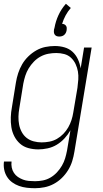

<svg xmlns="http://www.w3.org/2000/svg" viewBox="-22 -781 542 1014"><path d="M163 213Q141 213 119.5 210.5Q98 208 78.5 201Q59 194 42.5 182Q26 170 15 152.5Q4 135 0 114Q-4 93 -1 72H39Q37 88 40 103.5Q43 119 51.5 132Q60 145 72.5 153.5Q85 162 99.5 167.5Q114 173 130 174.5Q146 176 163 176Q183 176 204 172Q225 168 244 157Q263 146 278.5 129.5Q294 113 305 94Q316 75 322 55Q328 35 332 14L350 -93Q337 -70 318.5 -50Q300 -30 277.5 -16.5Q255 -3 229.5 2.5Q204 8 180 8Q153 8 127.5 1Q102 -6 83.5 -22.5Q65 -39 53.5 -61.5Q42 -84 38 -109.5Q34 -135 35 -162Q36 -189 41 -215L62 -345Q66 -370 74 -394.5Q82 -419 95 -441.5Q108 -464 127.5 -483Q147 -502 170 -515Q193 -528 218 -533Q243 -538 268 -538Q294 -538 318.5 -531Q343 -524 361 -507.5Q379 -491 389.5 -468Q400 -445 404 -420L422 -530H462L371 20Q367 45 359.5 69.5Q352 94 338 117Q324 140 304.5 159Q285 178 261.5 190.5Q238 203 212.5 208Q187 213 163 213ZM198 -29Q218 -29 239 -33Q260 -37 278.5 -47.5Q297 -58 312.5 -74Q328 -90 338.5 -108.5Q349 -127 355.5 -147Q362 -167 365 -187L387 -317Q390 -339 391.5 -361Q393 -383 389.5 -403.5Q386 -424 377 -443Q368 -462 353 -476Q338 -490 317.5 -495.5Q297 -501 275 -501Q254 -501 233 -497Q212 -493 192.5 -482.5Q173 -472 157 -455.5Q141 -439 129.5 -420Q118 -401 111.5 -380.5Q105 -360 101 -339L80 -209Q76 -187 75.5 -165Q75 -143 79 -122.5Q83 -102 93 -83.5Q103 -65 119 -52.5Q135 -40 156 -34.5Q177 -29 198 -29ZM291 -588Q284 -588 278 -590Q272 -592 268 -597Q264 -602 263 -608.5Q262 -615 263 -622V-624L266 -635Q272 -669 287 -701.5Q302 -734 326 -761L352 -739Q336 -721 324.5 -699.5Q313 -678 306 -655Q312 -655 317.5 -652.5Q323 -650 326.5 -645Q330 -640 330.5 -634Q331 -628 330 -622Q329 -615 326 -608.5Q323 -602 317.5 -597Q312 -592 305 -590Q298 -588 291 -588Z"/></svg>

Font: Iosevka Curly XLtObl
Style: Regular
Weight: 200
Italic angle: -9°
Monospace: yes
Designer: Belleve Invis
Foundry: Belleve Invis
Version: Version 11.1.0; ttfautohint (v1.8.3)